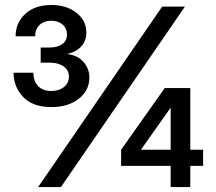

<svg xmlns="http://www.w3.org/2000/svg" viewBox="-20 -754 869 774"><path d="M187.5 -322.3Q112.3 -322.3 73.5 -363Q34.7 -403.8 34.7 -460.9H114.7Q114.7 -426.3 133.8 -406.7Q152.8 -387.2 187 -387.2Q218.3 -387.2 238 -403.3Q257.8 -419.4 257.8 -445.8Q257.8 -471.2 236.3 -486.3Q214.8 -501.5 180.2 -501.5H144V-562.5H180.2Q212.4 -562.5 231.2 -576.4Q250 -590.3 250 -613.8Q250 -639.6 232.4 -655Q214.8 -670.4 187 -670.4Q157.2 -670.4 139.4 -653.3Q121.6 -636.2 121.6 -607.9H43Q43 -662.6 82 -698.2Q121.1 -733.9 187 -733.9Q248 -733.9 288.1 -702.6Q328.1 -671.4 328.1 -622.6Q328.1 -588.4 306.6 -565.9Q285.2 -543.5 251.5 -536.6V-536.1Q293.9 -530.8 317.1 -503.7Q340.3 -476.6 340.3 -441.4Q340.3 -389.2 297.4 -355.7Q254.4 -322.3 187.5 -322.3ZM133.8 0 633.8 -727.5H725.6L225.6 0ZM468.3 -85.4V-150.4L644 -398.9H747.1V-150.4H798.8V-85.4H747.1V0H668V-85.4ZM668 -150.4V-319.3H667.5L548.8 -151.4V-150.4Z"/></svg>

Font: Inter Display Medium
Style: Regular
Weight: 500
Designer: Rasmus Andersson
Foundry: rsms
Version: Version 4.001;git-9221beed3